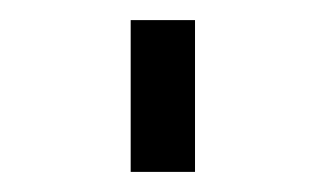

<svg xmlns="http://www.w3.org/2000/svg" viewBox="-20 -433 324 191"><path d="M110 -413H174V-262H110Z"/></svg>

Font: Biryani UltraLight
Style: Regular
Weight: 250
Designer: Dan Reynolds and Mathieu Réguer
Foundry: Dan Reynolds and Mathieu Réguer
Version: Version 1.003; ttfautohint (v1.1) -l 5 -r 5 -G 72 -x 0 -D la